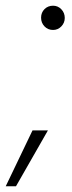

<svg xmlns="http://www.w3.org/2000/svg" viewBox="-66 -531 253 673"><path d="M120 -426Q102 -426 90 -438.5Q78 -451 78 -469Q78 -487 90 -499Q102 -511 120 -511Q137 -511 149 -498.5Q161 -486 161 -468Q161 -451 149 -438.5Q137 -426 120 -426ZM-46 122 48 -74H102L-10 122Z"/></svg>

Font: DM Sans 20pt ExtraLight
Style: Italic
Weight: 250
Italic angle: -10°
Version: Version 4.004;gftools[0.9.30]